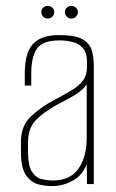

<svg xmlns="http://www.w3.org/2000/svg" viewBox="-20 -624 392 651"><path d="M155 7Q134 7 110 1Q86 -5 68.5 -29.5Q51 -54 51 -108V-143Q51 -196 83 -227.5Q115 -259 164 -285Q200 -304 224.5 -319Q249 -334 262 -352Q275 -370 275 -397V-414Q275 -445 261.5 -460.5Q248 -476 226.5 -481.5Q205 -487 182 -487Q123 -487 104.5 -458Q86 -429 86 -376V-334H64V-378Q64 -415 73.5 -443.5Q83 -472 108.5 -488.5Q134 -505 182 -505Q235 -505 259.5 -491Q284 -477 291 -453.5Q298 -430 298 -403V0H275L274 -67Q259 -29 226 -11Q193 7 155 7ZM159 -12Q218 -12 246 -52Q274 -92 274 -157V-338Q260 -317 230.5 -300Q201 -283 170 -267Q125 -242 100 -215Q75 -188 75 -140V-110Q75 -62 88.5 -41.5Q102 -21 122 -16.5Q142 -12 159 -12ZM142 -561Q133 -561 126.5 -567.5Q120 -574 120 -583Q120 -592 126.5 -598Q133 -604 142 -604Q151 -604 157.5 -598Q164 -592 164 -583Q164 -574 157.5 -567.5Q151 -561 142 -561ZM222 -561Q213 -561 206.5 -567.5Q200 -574 200 -583Q200 -592 206.5 -598Q213 -604 222 -604Q231 -604 237.5 -598Q244 -592 244 -583Q244 -574 237.5 -567.5Q231 -561 222 -561Z"/></svg>

Font: Alumni Sans Thin
Style: Regular
Weight: 100
Designer: Robert E. Leuschke
Foundry: Robert E. Leuschke
Version: Version 1.018